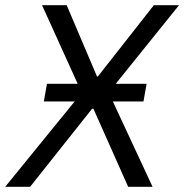

<svg xmlns="http://www.w3.org/2000/svg" viewBox="-54 -720 710 740"><path d="M127 -397H511L499 -329H115ZM259 -360 260 -365 108 -700H203L320 -425H323L539 -700H636L367 -366L366 -361L534 0H440L306 -301H301L62 0H-34Z"/></svg>

Font: Fixel Italic Variable Display Thin
Style: Italic
Weight: 100
Italic angle: -10°
Designer: AlfaBravo + MacPaw
Foundry: Kyrylo Tkachov, Marchela Mozhyna, Serhii Makarenko, Maria Weinstein, Zakhar Kryvoshyya
Version: Version 1.210;Glyphs 3.2 (3217)